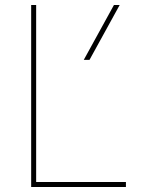

<svg xmlns="http://www.w3.org/2000/svg" viewBox="-20 -750 590 770"><path d="M105 0V-730H125V-20H485V0ZM339 -510H316L437 -730H460Z"/></svg>

Font: M PLUS Code Latin SemiExpanded Thin
Style: Regular
Weight: 250
Width: 6
Designer: Coji Morishita
Foundry: UNDERFOREST DESIGN
Version: Version 1.002; ttfautohint (v1.8.3)